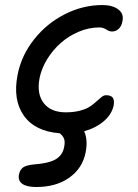

<svg xmlns="http://www.w3.org/2000/svg" viewBox="-20 -521 546 762"><path d="M124 221.2Q85.9 221.2 68.4 208.5Q50.8 195.8 55.2 171.9Q59.1 152.8 71.3 143.8Q83.5 134.8 112.8 131.8Q174.3 127.4 201.7 110.8Q229 94.2 234.9 61Q238.8 39.1 233.4 27.6Q228 16.1 216.8 7.8Q118.7 0.5 74.5 -62.3Q30.3 -125 49.8 -224.1Q64.9 -301.3 115.5 -365Q166 -428.7 237.8 -464.8Q309.6 -501 386.2 -501Q426.3 -501 449.5 -483.6Q472.7 -466.3 465.8 -436Q462.4 -417.5 451.2 -406.7Q439.9 -396 424.8 -396Q413.6 -396 401.4 -404.1Q389.2 -412.1 374 -412.1Q332.5 -412.1 292.2 -395Q252 -377.9 220.7 -350.1Q189.5 -322.3 167.2 -286.1Q145 -250 137.2 -211.9Q125 -148.9 153.3 -112.1Q181.6 -75.2 241.2 -75.2Q273.9 -75.2 299.3 -82.3Q324.7 -89.4 338.9 -99.4Q353 -109.4 363.5 -119.1Q374 -128.9 383.1 -136Q392.1 -143.1 400.9 -143.1Q419.9 -143.1 427.2 -133.8Q434.6 -124.5 431.2 -103Q423.8 -67.4 392.3 -40.3Q360.8 -13.2 314 0Q329.6 34.2 319.8 84Q307.6 146.5 255.4 183.8Q203.1 221.2 124 221.2Z"/></svg>

Font: Shantell Sans Normal
Style: Italic
Weight: 400
Italic angle: -11.31°
Designer: Stephen Nixon, Anya Danilova, Shantell Martin
Foundry: Arrow Type
Version: Version 1.006;[559af2be0]